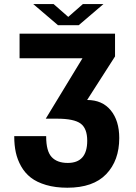

<svg xmlns="http://www.w3.org/2000/svg" viewBox="-20 -901 664 934"><path d="M141.6 -881.3H240.7L312 -818.8L383.3 -881.3H483.4L362.8 -778.3H262.2ZM307.6 12.2Q249.5 12.2 204.1 -1.2Q158.7 -14.6 129.9 -37.1Q101.1 -59.6 82.8 -92Q64.5 -124.5 56.9 -159.7Q49.3 -194.8 49.3 -236.8V-238.8H204.6V-236.8Q204.6 -166 231.2 -137.2Q257.8 -108.4 309.6 -108.4Q404.3 -108.4 404.3 -216.3Q404.3 -276.4 372.1 -300Q339.8 -323.7 256.8 -323.7H202.6L381.3 -617.7H75.2V-737.3H539.6V-626.5L403.8 -414.6Q477.5 -414.6 518.8 -364.3Q560.1 -314 560.1 -229.5Q560.1 -120.1 496.8 -54Q433.6 12.2 307.6 12.2Z"/></svg>

Font: Epilogue
Style: Bold
Weight: 700
Designer: Tyler Finck
Foundry: Etcetera Type Co
Version: Version 2.112